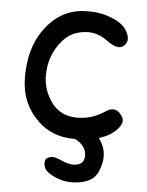

<svg xmlns="http://www.w3.org/2000/svg" viewBox="-52 -558 618 805"><g transform="rotate(5 257.0 -155.0)"><path d="M201.2 -47.4Q206.1 -66.4 233.4 -67.4Q294.9 -69.8 356.4 -11.7Q431.6 58.1 388.7 152.8Q366.2 202.1 286.1 205.6Q234.4 208 185.5 177.7Q156.2 159.7 160.2 127.4Q162.1 109.9 190.4 106.9Q202.1 106 234.9 120.6Q268.6 135.7 295.9 129.4Q326.2 122.1 326.2 90.3Q327.1 48.3 277.3 22.9Q253.9 10.7 225.6 2.4Q190.4 -6.8 201.2 -47.4ZM396 -103Q439 -131.8 466.3 -85.9Q482.4 -58.6 440.9 -22Q387.2 23.9 272 23.4Q181.2 22.9 121.1 -35.2Q46.4 -107.4 46.4 -216.3Q46.4 -336.4 99.6 -413.1Q164.1 -506.3 263.7 -513.7Q321.8 -518.1 369.6 -502.4Q428.7 -482.4 448.2 -452.1Q478 -405.3 444.8 -381.3Q421.9 -364.7 374.5 -399.9Q317.4 -442.4 245.1 -419.4Q204.6 -406.7 171.9 -359.9Q134.8 -306.2 133.3 -236.8Q131.8 -171.4 171.4 -117.2Q207.5 -68.8 272 -66.4Q338.4 -64 396 -103Z"/></g></svg>

Font: Comic Relief
Style: Regular
Weight: 400
Designer: Jeff Davis
Foundry: Loudifier
Version: Version 1.0